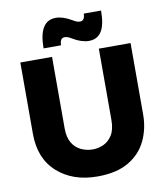

<svg xmlns="http://www.w3.org/2000/svg" viewBox="-98 -997 945 1091"><g transform="rotate(-10 374.5 -451.5)"><path d="M376 13Q235 13 145.5 -66.5Q56 -146 56 -289V-701H239V-289Q239 -236.5 258.2 -204.5Q277.5 -172.5 309.2 -157.8Q341 -143 377 -143Q408 -143 438.2 -156.5Q468.5 -170 488.8 -202.2Q509 -234.5 509 -289V-701H692V-289Q692 -207 659 -138Q626 -69 556.5 -28Q487 13 376 13ZM462 -754Q420 -754 371 -783Q346 -799 329 -799Q301 -799 301 -757H200Q200 -916 298 -916Q338 -916 388 -887Q413 -871 430 -871Q459 -871 459 -912H559Q559 -831 535 -792.5Q511 -754 462 -754Z"/></g></svg>

Font: Argentum Novus
Style: Bold
Weight: 700
Designer: Julieta Ulanovsky (font) & Cristiano Sobral (main changes)
Foundry: Julieta Ulanovsky (font) & Cristiano Sobral (main changes)
Version: Version 3.00;November 27, 2020;FontCreator 13.0.0.2655 64-bi